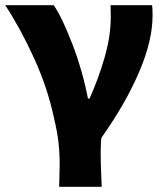

<svg xmlns="http://www.w3.org/2000/svg" viewBox="-35 -520 630 740"><path d="M195 116Q195 70 190.5 29.5Q186 -11 174 -61Q149 -181 95.5 -297.5Q42 -414 -15 -500H172Q205 -452 244.5 -348.5Q284 -245 304 -140H310Q344 -215 368 -298Q392 -381 392 -454Q392 -475 391.5 -485Q391 -495 391 -500H551Q553 -492 553 -460Q553 -363 501 -242Q449 -121 360 5Q356 10 355 16.5Q354 23 354 30L353 64Q353 113 356 176L357 200H193Q195 138 195 116Z"/></svg>

Font: Gmarket Sans TTF Bold
Style: Regular
Weight: 700
Designer: Creative Director : Sungho Lee; Art Director : Kiwoong Choi; Project Manager : Sori Yang, Jongwook Yoon; Font Designer :
Foundry: Sandoll Inc.
Version: Version 1.000;hotconv 1.0.109;makeotfexe 2.5.65596